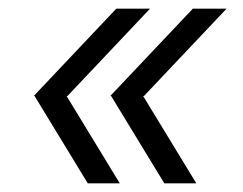

<svg xmlns="http://www.w3.org/2000/svg" viewBox="-20 -520 562 444"><path d="M235 -298 426 -500H504L313 -298ZM360 -96 237 -298H311L434 -96ZM58 -298 249 -500H327L136 -298ZM183 -96 60 -298H134L257 -96Z"/></svg>

Font: Figtree Light Light
Style: Italic
Weight: 300
Italic angle: -9.5°
Version: Version 2.000